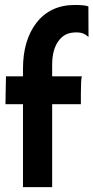

<svg xmlns="http://www.w3.org/2000/svg" viewBox="-20 -767 383 787"><path d="M315.4 -454.1Q311.5 -439.9 311.5 -382.8V-339.8H193.8V0H74.2V-339.8H2.4Q2.9 -372.1 3.4 -397L4.4 -449.2V-454.1H74.2V-484.4Q74.2 -601.6 128.9 -672.9Q186 -746.6 286.1 -746.6Q328.6 -746.6 342.3 -740.7L342.8 -618.2L341.8 -615.7Q323.2 -634.3 294.7 -634.3Q266.1 -634.3 248.5 -624.8Q231 -615.2 218.8 -597.7Q193.8 -562.5 193.8 -501.5V-454.1Z"/></svg>

Font: HammersmithOne
Style: Regular
Weight: 400
Designer: Nicole Fally
Foundry: Nicole Fally
Version: Version 1.003